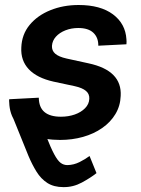

<svg xmlns="http://www.w3.org/2000/svg" viewBox="-20 -559 573 783"><path d="M117.7 -136.7Q147.9 -55.7 167.5 -5.9Q187 43.9 200.9 69.8Q214.8 95.7 227.1 105Q239.3 114.3 254.9 114.3Q280.8 113.8 304.7 101.8Q328.6 89.8 345.2 77.1L373.5 147Q349.6 166 314 185.3Q278.3 204.6 238.8 204.1Q199.7 204.1 173.3 187.3Q147 170.4 128.9 141.1Q110.8 111.8 96.2 77.1L29.8 -86.9ZM225.1 11.7Q164.1 11.7 117.7 -6.3Q71.3 -24.4 45.2 -58.6Q19 -92.8 17.6 -141.6Q17.1 -145 17.1 -147.9Q17.1 -150.9 17.6 -154.3L138.2 -160.6Q138.7 -121.1 161.4 -102.1Q184.1 -83 228.5 -83Q258.8 -83 284.7 -92Q310.5 -101.1 326.9 -117.7Q343.3 -134.3 344.2 -156.2Q345.2 -175.8 330.6 -188.2Q315.9 -200.7 285.2 -207.5L198.2 -226.1Q130.9 -241.2 97.4 -276.6Q64 -312 66.9 -365.2Q68.8 -418.5 100.8 -457.3Q132.8 -496.1 185.3 -517.3Q237.8 -538.6 300.8 -538.6Q389.6 -538.6 440.7 -500.5Q491.7 -462.4 495.6 -398.9Q496.1 -394 496.1 -388.9Q496.1 -383.8 495.6 -378.4L380.9 -372.6Q381.3 -405.8 360.8 -425.3Q340.3 -444.8 299.3 -444.8Q271 -444.8 246.8 -435.3Q222.7 -425.8 208 -409.4Q193.4 -393.1 191.9 -372.1Q190.9 -352.5 205.1 -340.1Q219.2 -327.6 251.5 -320.3L340.8 -300.8Q409.7 -286.1 442.4 -252.9Q475.1 -219.7 472.2 -168Q470.7 -127 450.7 -93.8Q430.7 -60.5 396.7 -36.9Q362.8 -13.2 318.6 -0.7Q274.4 11.7 225.1 11.7Z"/></svg>

Font: Inter 24pt SemiBold
Style: Italic
Weight: 600
Italic angle: -9.3988°
Designer: Rasmus Andersson
Foundry: rsms
Version: Version 4.001;git-66647c0bb